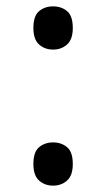

<svg xmlns="http://www.w3.org/2000/svg" viewBox="-20 -570 334 604"><path d="M147 -414Q121 -414 103 -430Q85 -446 85 -482Q85 -520 103 -535Q121 -550 147 -550Q173 -550 191 -535Q209 -520 209 -482Q209 -446 191 -430Q173 -414 147 -414ZM147 14Q121 14 103 -2Q85 -18 85 -54Q85 -92 103 -107Q121 -122 147 -122Q173 -122 191 -107Q209 -92 209 -54Q209 -18 191 -2Q173 14 147 14Z"/></svg>

Font: utamil15
Style: Book
Weight: 400
Designer: Jelle Bosma - Monotype Design Team
Foundry: Monotype Imaging Inc.
Version: Version 2.003